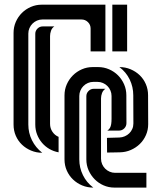

<svg xmlns="http://www.w3.org/2000/svg" viewBox="-20 -664 710 837"><path d="M165 -579.1Q152.3 -579.1 141.1 -574.2Q129.9 -569.3 121.6 -561Q113.3 -552.7 108.4 -541.5Q103.5 -530.3 103.5 -517.6V-121.1Q103.5 -84.5 119.4 -52.5Q135.3 -20.5 164.1 2Q138.2 2 115.5 -7.6Q92.8 -17.1 75.7 -33.4Q58.6 -49.8 48.8 -72.3Q39.1 -94.7 39.1 -121.1V-520.5Q39.1 -545.9 48.8 -568.4Q58.6 -590.8 75.2 -607.4Q91.8 -624 114.3 -633.8Q136.7 -643.6 162.1 -643.6H439.5V-439.9H375V-539.6Q375 -556.2 363.3 -567.6Q351.6 -579.1 335 -579.1ZM447.8 -94.7Q455.6 -99.6 459.5 -106.7Q463.4 -113.8 464.8 -123.5Q466.3 -133.3 466.3 -145.8Q466.3 -158.2 466.3 -173.3V-245.6Q466.3 -258.3 461.4 -269.5Q456.5 -280.8 448.2 -289.1Q439.9 -297.4 428.7 -302.2Q417.5 -307.1 404.8 -307.1H387.2Q374.5 -307.1 363.3 -302.2Q352.1 -297.4 343.8 -289.1Q335.4 -280.8 330.6 -269.5Q325.7 -258.3 325.7 -245.6V30.8Q325.7 67.4 341.6 99.6Q357.4 131.8 386.7 153.8Q360.8 153.8 338.1 144.3Q315.4 134.8 298.3 118.4Q281.2 102.1 271.2 79.6Q261.2 57.1 261.2 30.8V-248.5Q261.2 -273.9 271 -296.1Q280.8 -318.4 297.6 -335.2Q314.5 -352.1 336.7 -361.8Q358.9 -371.6 384.3 -371.6H407.7Q433.1 -371.6 455.6 -361.8Q478 -352.1 494.6 -335.4Q511.2 -318.8 521 -296.4Q530.8 -273.9 530.8 -248.5L531.2 -127.4Q531.2 -113.8 521.7 -104.2Q512.2 -94.7 498.5 -94.7ZM618.2 153.8H479Q453.6 153.8 431.4 144Q409.2 134.3 392.6 117.4Q376 100.6 366.2 78.4Q356.4 56.2 356.4 30.8V-244.6Q356.4 -257.8 366 -267.3Q375.5 -276.9 388.7 -276.9H439.5Q429.2 -270 424.8 -258.3Q420.4 -246.6 420.4 -234.9V27.8Q420.4 40.5 425.3 51.8Q430.2 63 438.5 71.3Q446.8 79.6 458 84.5Q469.2 89.4 481.9 89.4H618.2ZM235.4 0Q213.9 -3.9 195.3 -14.6Q176.8 -25.4 163.1 -41.5Q149.4 -57.6 141.6 -77.9Q133.8 -98.1 133.8 -121.1V-516.6Q133.8 -529.8 143.3 -539.3Q152.8 -548.8 166 -548.8H216.8Q206.5 -542 202.4 -530Q198.2 -518.1 198.2 -506.8V-124Q198.2 -105 208.5 -89.6Q218.8 -74.2 235.4 -67.4ZM446.3 -63 500 -64.5Q512.7 -64.9 523.9 -69.8Q535.2 -74.7 543.5 -82.8Q551.8 -90.8 556.6 -101.8Q561.5 -112.8 561.5 -126L561 -248.5Q561 -285.2 545.4 -317.4Q529.8 -349.6 500.5 -371.6Q526.4 -371.6 549.1 -362.1Q571.8 -352.5 588.9 -336.2Q606 -319.8 615.7 -297.4Q625.5 -274.9 625.5 -248.5L626 -123Q626 -97.2 616.2 -75Q606.4 -52.7 589.6 -36.4Q572.8 -20 550.5 -10.3Q528.3 -0.5 502.9 0Q492.7 0.5 478.3 0.5Q463.9 0.5 446.8 1ZM534.2 -643.6V-439.9H469.7V-643.6Z"/></svg>

Font: Isar CAT
Style: Regular
Weight: 400
Designer: Digitized by Peter Wiegel
Foundry: CAT-Fonts, Peter Wiegel
Version: Version 1.000; ttfautohint (v1.3)